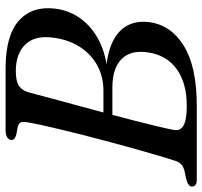

<svg xmlns="http://www.w3.org/2000/svg" viewBox="-40 -702 740 703"><g transform="rotate(-90 330.5 -350.0)"><path d="M343.7 -613.1Q334.2 -576.8 321.8 -531Q309.3 -485.3 295.7 -434.7Q282 -384.2 268.4 -333.5Q254.8 -282.7 242.7 -235.8Q230.6 -188.9 221.4 -150.5Q212.2 -112 207.2 -86.6Q203.3 -70.2 210.9 -59Q218.5 -47.7 239.4 -42.2Q260.2 -36.7 295.3 -36.7Q378.6 -36.7 429.5 -73.5Q480.4 -110.2 490.6 -178.2Q500.3 -241 466.6 -275Q432.8 -309 362.2 -309H224.8L237.5 -341.8H350.5Q401.8 -341.8 442.9 -364.3Q483.9 -386.8 510.5 -427.8Q537.1 -468.8 544.3 -523.9Q554.1 -591.5 520.3 -627Q486.5 -662.6 422.2 -662.6Q384.8 -662.6 367.8 -650.8Q350.7 -639 343.7 -613.1ZM206.2 -700H431.7Q552 -700 606.7 -651.6Q661.3 -603.2 650.8 -518.1Q643.7 -461.7 609.2 -418.5Q574.6 -375.3 518.9 -350.9Q463.2 -326.5 392.4 -326.5L389.1 -333.4Q467.3 -333.4 516.5 -313.8Q565.6 -294.1 586.7 -258.3Q607.7 -222.4 601.4 -173.6Q590.7 -94 514 -47Q437.2 0 295.9 0H25.4Q10.6 0 5 -5.1Q-0.6 -10.1 -0.6 -17.8Q-0.6 -24.8 6.9 -30.2Q14.3 -35.6 28.5 -39L55.8 -44.8Q72 -48.6 80.7 -56.9Q89.4 -65.1 93.5 -78.4Q104.9 -113.5 117.1 -155.3Q129.4 -197 141.9 -242.5Q154.5 -288.1 166.7 -333.8Q178.9 -379.6 189.8 -422.7Q200.7 -465.9 209.6 -503.4Q218.6 -540.9 224.8 -569.3Q231 -597.7 233.6 -614.1Q237.8 -633.5 235.3 -642.2Q232.8 -650.9 220.5 -655L189.6 -660.9Q180.2 -663.7 175.1 -667.5Q170.1 -671.4 170.1 -677.7Q170.1 -687.5 179 -693.7Q187.9 -700 206.2 -700Z"/></g></svg>

Font: Fraunces Wonky
Style: Italic
Weight: 900
Italic angle: -16°
Version: Version 1.000;[b76b70a41]